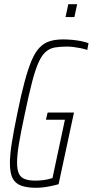

<svg xmlns="http://www.w3.org/2000/svg" viewBox="-20 -883 440 911"><path d="M151 8Q109 8 81 -2Q53 -12 40 -37Q27 -62 27 -108Q27 -148 36 -205Q45 -262 62 -344Q80 -433 96.5 -494.5Q113 -556 130 -596Q147 -636 168 -657.5Q189 -679 216 -687.5Q243 -696 280 -696Q300 -696 322 -694Q344 -692 364.5 -688Q385 -684 400 -678L394 -646Q380 -651 362.5 -654.5Q345 -658 328.5 -660Q312 -662 299 -662Q266 -662 241.5 -658Q217 -654 198 -638Q179 -622 163.5 -588Q148 -554 132.5 -495Q117 -436 98 -344Q80 -261 70.5 -204.5Q61 -148 61 -112Q61 -78 69.5 -59.5Q78 -41 97.5 -33.5Q117 -26 147 -26Q162 -26 177 -27.5Q192 -29 206 -32Q220 -35 229 -38L288 -315H198L206 -349H331L258 -9Q241 -4 221.5 0Q202 4 184 6Q166 8 151 8ZM291 -802 304 -863H346L333 -802Z"/></svg>

Font: Saira ExtraCondensed Thin
Style: Italic
Weight: 250
Width: 2
Italic angle: -12°
Designer: Hector Gatti with collaboration of the Omnibus-Type team
Foundry: Omnibus-Type
Version: Version 1.101